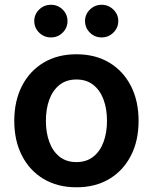

<svg xmlns="http://www.w3.org/2000/svg" viewBox="-20 -776 643 807"><path d="M301.3 11.2Q221.7 11.2 163.1 -23.9Q104.5 -59.1 72.3 -121.8Q40 -184.6 40 -267.6Q40 -351.6 72.3 -414.6Q104.5 -477.5 163.1 -512.7Q221.7 -547.9 301.3 -547.9Q380.9 -547.9 439.5 -512.7Q498 -477.5 530.3 -414.6Q562.5 -351.6 562.5 -267.6Q562.5 -184.6 530.3 -121.8Q498 -59.1 439.5 -23.9Q380.9 11.2 301.3 11.2ZM301.3 -94.7Q343.3 -94.7 372.1 -117.4Q400.9 -140.1 415.3 -179.4Q429.7 -218.8 429.7 -268.1Q429.7 -317.9 415.3 -357.2Q400.9 -396.5 372.1 -419.2Q343.3 -441.9 301.3 -441.9Q258.8 -441.9 230.2 -419.2Q201.7 -396.5 187.3 -357.4Q172.9 -318.4 172.9 -268.1Q172.9 -218.8 187.3 -179.4Q201.7 -140.1 230.2 -117.4Q258.8 -94.7 301.3 -94.7ZM407.2 -618.7Q378.4 -618.7 357.9 -638.9Q337.4 -659.2 337.4 -687.5Q337.4 -715.8 357.9 -735.8Q378.4 -755.9 407.2 -755.9Q436 -755.9 456.5 -735.8Q477.1 -715.8 477.1 -687.5Q477.1 -659.2 456.5 -638.9Q436 -618.7 407.2 -618.7ZM194.3 -618.7Q165 -618.7 144.5 -638.9Q124 -659.2 124 -687.5Q124 -715.8 144.5 -735.8Q165 -755.9 194.3 -755.9Q223.1 -755.9 243.4 -735.8Q263.7 -715.8 263.7 -687.5Q263.7 -659.2 243.4 -638.9Q223.1 -618.7 194.3 -618.7Z"/></svg>

Font: V-Inter
Style: SemiBold-600
Weight: 600
Designer: Rasmus Andersson
Foundry: rsms
Version: Version 4.000;git-4146feb